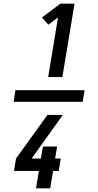

<svg xmlns="http://www.w3.org/2000/svg" viewBox="-20 -868 540 1056"><path d="M55 -308 65 -372H445L435 -308ZM245 -444 299 -772 246 -732 211 -772 312 -848H390L323 -444ZM178 168 194 72H57L68 4L241 -236H326L299 -199L154 4H205L216 -62H294L283 4H314L303 72H272L256 168Z"/></svg>

Font: Iosevka Curly Semibold
Style: Italic
Weight: 600
Italic angle: -9°
Monospace: yes
Designer: Belleve Invis
Foundry: Belleve Invis
Version: Version 22.1.2; ttfautohint (v1.8.4)